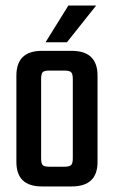

<svg xmlns="http://www.w3.org/2000/svg" viewBox="-20 -671 410 691"><path d="M131 -488H238Q331 -488 331 -399V-88Q331 0 238 0H131Q39 0 39 -88V-399Q39 -488 131 -488ZM242 -101V-387Q242 -405 236 -411Q230 -417 212 -417H157Q139 -417 133.5 -411Q128 -405 128 -387V-101Q128 -83 133.5 -77Q139 -71 157 -71H212Q230 -71 236 -77Q242 -83 242 -101ZM326 -651 221 -519H144L226 -651Z"/></svg>

Font: Teko Regular
Style: Regular
Weight: 400
Designer: Manushi Parikh, Jonny Pinhorn
Foundry: Indian Type Foundry
Version: Version 1.105;PS 1.0;hotconv 1.0.78;makeotf.lib2.5.61930; tt